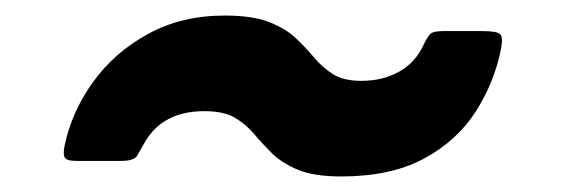

<svg xmlns="http://www.w3.org/2000/svg" viewBox="-20 -550 728 247"><path d="M243 -407Q268 -407 282.2 -398.5Q296.5 -390 307 -377.5Q317.5 -365 330.2 -352.5Q343 -340 363.5 -331.5Q384 -323 419 -323Q483 -323 525.5 -346Q568 -369 592 -406.5Q616 -444 624.5 -487Q627.5 -502.5 623.2 -506.2Q619 -510 601 -510H550Q536.5 -510 532.8 -505.5Q529 -501 525 -492.5Q514.5 -469.5 493.5 -457.8Q472.5 -446 445 -446Q422 -446 408.5 -454.5Q395 -463 384.5 -475.5Q374 -488 361 -500.5Q348 -513 326.5 -521.5Q305 -530 269 -530Q213.5 -530 170.2 -506.2Q127 -482.5 99.5 -444.2Q72 -406 63 -362Q61 -352 63.2 -347.5Q65.5 -343 78 -343H136Q152.5 -343 156.5 -349.8Q160.5 -356.5 166 -366.5Q189 -407 243 -407Z"/></svg>

Font: Besley Black
Style: Italic
Weight: 900
Italic angle: -13°
Designer: Owen Earl
Foundry: indestructible type*
Version: Version 2.001